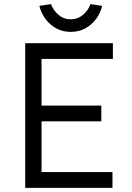

<svg xmlns="http://www.w3.org/2000/svg" viewBox="-20 -909 638 929"><path d="M102 0V-700H526.2V-623.7H181V-76.3H524.2V0ZM138.9 -321.8V-398.2H470.2V-321.8ZM322.3 -754.7Q283.6 -754.7 252.3 -771.7Q221 -788.7 200 -817.3Q179.1 -846 170.4 -880.6L226.9 -889.2Q237.5 -859.2 262.9 -837.3Q288.2 -815.5 322.3 -815.5Q356 -815.5 381.7 -837.3Q407.4 -859.2 417.7 -889.2L474.2 -880.6Q466.5 -846 445 -817.3Q423.5 -788.7 392.6 -771.7Q361.6 -754.7 322.3 -754.7Z"/></svg>

Font: Lexend Medium
Style: Regular
Weight: 500
Designer: Bonnie Shaver-Troup, Thomas Jockin
Foundry: Lexend
Version: Version 1.005